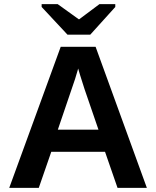

<svg xmlns="http://www.w3.org/2000/svg" viewBox="-20 -916 762 936"><path d="M696 0H553L492 -176H230L169 0H25L276 -688H446ZM371 -548 361 -582 358 -571 346 -531 262 -284H460L392 -482ZM542 -882 420 -747H309L183 -882V-896H261L364 -822H366L465 -896H542Z"/></svg>

Font: Libra Sans
Style: Bold
Weight: 700
Foundry: Context Ltd
Version: Version 1.000